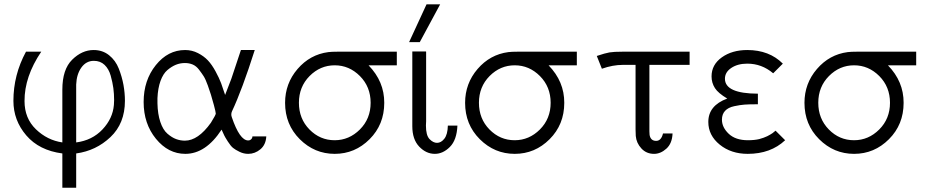

<svg xmlns="http://www.w3.org/2000/svg" viewBox="-20 -715 4354 902"><path d="M43 -241.2Q43 -363.3 102.1 -472.2H173.8Q94.7 -355 95.2 -240.2Q95.2 -159.2 148.7 -107.7Q202.1 -56.2 272.9 -45.9V-293.9Q272.9 -389.2 319.1 -434.6Q365.2 -480 419.9 -480Q461.9 -480 492.4 -455.6Q522.9 -431.2 538.1 -392.6Q553.2 -354 560.1 -315.9Q566.9 -277.8 566.9 -241.2Q566.9 -135.3 499 -71Q431.2 -6.8 337.9 5.9V167H272.9V5.9Q164.1 -8.3 103.5 -78.9Q43 -149.4 43 -241.2ZM337.9 -45.9Q413.1 -55.7 461.4 -106.9Q509.8 -158.2 515.1 -222.2L516.1 -245.1Q516.1 -273.9 512.5 -301Q508.8 -328.1 500 -359.6Q491.2 -391.1 471.2 -410.2Q451.2 -429.2 420.9 -429.2Q384.8 -429.2 362.3 -397.7Q339.8 -366.2 337.9 -317.9Z M849.6 -480Q881.8 -480 909.9 -465.6Q938 -451.2 956.8 -431.2Q975.6 -411.1 992.7 -379.6Q1009.8 -348.1 1018.8 -324Q1027.8 -299.8 1037.6 -269L1066.9 -345.2L1111.8 -480H1176.8Q1117.7 -293.9 1069.8 -191.9Q1064 -178.7 1068.8 -165Q1106 -55.2 1146 -55.2Q1153.8 -55.2 1158.7 -59.6Q1163.6 -64 1164.8 -67.9Q1166 -71.8 1166 -74.2H1231Q1229 -35.2 1203.4 -13.7Q1177.7 7.8 1146 7.8Q1125 7.8 1105.5 -1.7Q1085.9 -11.2 1075 -20Q1064 -28.8 1050.3 -50.3Q1036.6 -71.8 1033.7 -78.4Q1030.8 -85 1021 -106Q946.8 7.8 850.6 7.8Q770.5 7.8 712.6 -63Q654.8 -133.8 654.8 -235.8Q654.8 -337.9 711.9 -408.9Q769 -480 849.6 -480ZM719.7 -230Q720.7 -179.2 733.2 -142.1Q745.6 -105 766.6 -86.9Q787.6 -68.8 807.6 -61.5Q827.6 -54.2 848.6 -54.2Q910.6 -54.2 970.7 -138.2Q993.7 -175.3 993.7 -181.2Q993.7 -188 984.9 -221.2Q975.1 -256.3 970.9 -270.3Q966.8 -284.2 956.3 -313.5Q945.8 -342.8 936.8 -356.9Q927.7 -371.1 914.8 -387.9Q901.9 -404.8 885.3 -411.9Q868.7 -418.9 848.6 -418.9Q826.7 -418.9 806.6 -410.9Q786.6 -402.8 766.6 -386Q746.6 -369.1 734.1 -335Q721.7 -300.8 719.7 -253.9Z M1319.3 -231.9Q1319.3 -322.8 1377.9 -390.9Q1436.5 -459 1522.5 -470.2Q1537.6 -472.2 1567.4 -472.2H1844.2V-408.2H1711.4Q1785.6 -332 1785.2 -231.9Q1785.2 -129.9 1716.3 -61Q1647.5 7.8 1552.5 7.8Q1457.5 7.8 1388.4 -61Q1319.3 -129.9 1319.3 -231.9ZM1552.2 -56.2Q1620.1 -56.2 1670.7 -106.7Q1721.2 -157.2 1721.2 -232.2Q1721.2 -307.1 1670.9 -357.7Q1620.6 -408.2 1552.5 -408.2Q1484.4 -408.2 1434.3 -357.7Q1384.3 -307.1 1384.3 -232.2Q1384.3 -157.2 1433.8 -106.7Q1483.4 -56.2 1552.2 -56.2Z M1901.9 -517.1 1983.9 -694.8H2047.9L1952.1 -517.1ZM1917 -122.1V-473.1H1981L1981.9 -472.2V-145Q1981.9 -142.1 1981.4 -135Q1981 -127.9 1981 -125Q1981 -79.1 1998 -61.5Q2015.1 -43.9 2033.2 -43.9Q2052.2 -43.9 2067.6 -63.5Q2083 -83 2084 -125H2128.9Q2126 -57.1 2093.5 -24.7Q2061 7.8 2022.9 7.8Q1981.9 7.8 1949.5 -26.1Q1917 -60.1 1917 -122.1Z M2165 -231.9Q2165 -322.8 2223.6 -390.9Q2282.2 -459 2368.2 -470.2Q2383.3 -472.2 2413.1 -472.2H2689.9V-408.2H2557.1Q2631.3 -332 2630.9 -231.9Q2630.9 -129.9 2562 -61Q2493.2 7.8 2398.2 7.8Q2303.2 7.8 2234.1 -61Q2165 -129.9 2165 -231.9ZM2397.9 -56.2Q2465.8 -56.2 2516.4 -106.7Q2566.9 -157.2 2566.9 -232.2Q2566.9 -307.1 2516.6 -357.7Q2466.3 -408.2 2398.2 -408.2Q2330.1 -408.2 2280 -357.7Q2230 -307.1 2230 -232.2Q2230 -157.2 2279.5 -106.7Q2329.1 -56.2 2397.9 -56.2Z M2783.7 -452.1Q2822.8 -465.3 2843.3 -468.8Q2863.8 -472.2 2905.8 -472.2H3219.7V-410.2H3030.8V-98.1Q3030.8 -85.9 3031.7 -81.1Q3036.6 -53.2 3062.5 -53.2Q3086.4 -53.2 3094.7 -87.9H3139.6Q3137.7 -41 3110.6 -16.6Q3083.5 7.8 3052.7 7.8Q3016.6 7.8 2993.2 -17.6Q2969.7 -43 2966.8 -76.2Q2965.8 -85.9 2965.8 -106.9V-410.2H2905.8Q2858.9 -410.2 2807.6 -392.1Z M3307.6 -142.1Q3307.6 -219.2 3396.5 -252Q3353.5 -277.8 3338.9 -300.8Q3322.8 -325.7 3322.8 -356Q3322.8 -411.1 3371.1 -445.6Q3419.4 -480 3490.7 -480Q3593.8 -480 3657.7 -416L3612.8 -371.1H3611.8Q3558.6 -416 3490.7 -416Q3445.8 -416 3415.8 -396Q3385.7 -376 3385.7 -345.2Q3385.7 -275.4 3540.5 -274.9V-225.1H3532.7Q3499.5 -225.1 3478.5 -223.6Q3457.5 -222.2 3429.2 -216.1Q3400.9 -210 3386.2 -194.1Q3371.6 -178.2 3371.6 -152.8Q3371.6 -116.7 3403.6 -86.4Q3435.5 -56.2 3493.7 -56.2Q3508.8 -56.2 3522.7 -57.6Q3536.6 -59.1 3546.6 -61.5Q3556.6 -64 3567.1 -67.9Q3577.6 -71.8 3584.2 -75Q3590.8 -78.1 3598.1 -82.5Q3605.5 -86.9 3609.1 -89.4Q3612.8 -91.8 3617.7 -96.4Q3622.6 -101.1 3623.5 -101.1L3668.5 -56.2Q3600.6 7.8 3492.7 7.8Q3414.6 7.8 3361.1 -35.6Q3307.6 -79.1 3307.6 -142.1Z M3759.3 -231.9Q3759.3 -322.8 3817.9 -390.9Q3876.5 -459 3962.4 -470.2Q3977.5 -472.2 4007.3 -472.2H4284.2V-408.2H4151.4Q4225.6 -332 4225.1 -231.9Q4225.1 -129.9 4156.2 -61Q4087.4 7.8 3992.4 7.8Q3897.5 7.8 3828.4 -61Q3759.3 -129.9 3759.3 -231.9ZM3992.2 -56.2Q4060.1 -56.2 4110.6 -106.7Q4161.1 -157.2 4161.1 -232.2Q4161.1 -307.1 4110.8 -357.7Q4060.5 -408.2 3992.4 -408.2Q3924.3 -408.2 3874.3 -357.7Q3824.2 -307.1 3824.2 -232.2Q3824.2 -157.2 3873.8 -106.7Q3923.3 -56.2 3992.2 -56.2Z"/></svg>

Font: CMU Bright
Style: Roman
Weight: 500
Version: Version 0.7.0